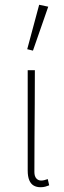

<svg xmlns="http://www.w3.org/2000/svg" viewBox="-20 -772 270 804"><path d="M150 12Q133 12 121 5Q109 -2 102.5 -17.5Q96 -33 96 -58V-478H126Q126 -406 125.5 -335.5Q125 -265 124.5 -194.5Q124 -124 124 -52Q124 -34 132 -25Q140 -16 152 -16Q159 -16 165 -17.5Q171 -19 180 -22L186 4Q179 7 170 9.5Q161 12 150 12ZM118 -560 94 -566 144 -752 182 -744Z"/></svg>

Font: Source Sans 3 Variable
Style: Regular
Weight: 200
Designer: Paul D. Hunt
Foundry: Adobe Systems Incorporated
Version: Version 3.026